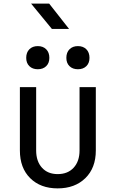

<svg xmlns="http://www.w3.org/2000/svg" viewBox="-20 -1032 640 1062"><path d="M299 10Q204 10 147 -46.5Q90 -103 90 -200V-550H180V-200Q180 -140 212 -104.5Q244 -69 299 -69Q355 -69 387.5 -104.5Q420 -140 420 -200V-550H510V-200Q510 -103 452 -46.5Q394 10 299 10ZM411 -649Q382 -649 364.5 -666Q347 -683 347 -712Q347 -742 364.5 -759.5Q382 -777 411 -777Q440 -777 457.5 -759.5Q475 -742 475 -712Q475 -683 457.5 -666Q440 -649 411 -649ZM189 -649Q160 -649 142.5 -666Q125 -683 125 -712Q125 -742 142.5 -759.5Q160 -777 189 -777Q218 -777 235.5 -759.5Q253 -742 253 -712Q253 -683 235.5 -666Q218 -649 189 -649ZM267 -872 152 -1012H252L362 -872Z"/></svg>

Font: JetBrainsMonoNL NFM
Style: Regular
Weight: 400
Monospace: yes
Designer: Philipp Nurullin, Konstantin Bulenkov
Foundry: JetBrains
Version: Version 2.304; ttfautohint (v1.8.4.7-5d5b);Nerd Fonts 3.3.0